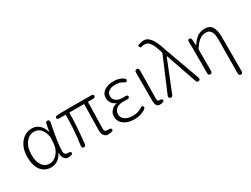

<svg xmlns="http://www.w3.org/2000/svg" viewBox="-72 -1540 3232 2471"><g transform="rotate(-30 1544.0 -304.5)"><path d="M257 13Q166 13 111 -56Q56 -125 56 -254Q56 -388 126 -470Q192 -547 289 -547Q346 -547 390 -512Q441 -471 461 -396Q462 -391 463 -396L483 -503Q490 -538 518 -533Q546 -527 539 -492Q481 -207 481 -95Q481 -69 496.5 -53Q512 -37 536 -40Q569 -44 578 -23Q587 -1 556 6L545 8Q525 13 504 13Q479 13 455 -16Q428 -48 434 -99Q435 -104 433 -104Q431 -104 427 -96Q367 13 257 13ZM267 -38Q327 -38 377.5 -94Q428 -150 435 -226L442 -316Q443 -331 439 -346Q404 -496 292 -496Q220 -496 171 -434Q117 -366 117 -254Q117 -154 156.5 -96Q196 -38 267 -38Z M1141 10Q1121 13 1101 13Q1070 13 1047 -14Q1024 -41 1024 -80Q1024 -98 1024 -116L1031 -477Q1031 -482 1026 -482H815Q810 -482 810 -477Q810 -323 782 -34Q778 2 748 -1Q718 -3 724 -39Q756 -254 756 -477Q756 -482 751 -482H665Q629 -482 628 -505Q627 -528 663 -530L685 -532Q704 -533 723 -533H1162Q1198 -533 1198 -508Q1198 -482 1162 -482H1092Q1087 -482 1087 -477L1079 -110Q1079 -92 1079 -74Q1079 -37 1141 -41Q1175 -43 1180 -20Q1185 2 1149 8Z M1496 13Q1399 13 1340.5 -30.5Q1282 -74 1282 -145Q1282 -200 1305 -223Q1317 -236 1329 -249Q1347 -268 1389 -278Q1396 -280 1396 -282.5Q1396 -285 1388 -288Q1355 -301 1332.5 -333.5Q1310 -366 1310 -407Q1310 -474 1367 -512Q1419 -547 1501 -547Q1589 -547 1642 -507Q1671 -486 1656 -466Q1642 -447 1613 -468Q1573 -497 1502 -497Q1444 -497 1423 -483Q1408 -473 1393 -463Q1369 -448 1369 -402Q1369 -356 1403 -331Q1440 -303 1495 -303Q1513 -303 1531 -304H1539Q1575 -305 1575 -280Q1575 -254 1539 -255L1515 -256Q1497 -257 1479 -257Q1421 -257 1381.5 -229Q1342 -201 1342 -148.5Q1342 -96 1385 -66Q1428 -36 1503 -36Q1549 -36 1585 -50Q1621 -64 1631 -72Q1659 -95 1675 -76Q1690 -56 1662 -34Q1641 -18 1597.5 -2.5Q1554 13 1496 13Z M1909 8Q1889 13 1868 13Q1811 13 1811 -85V-497Q1811 -533 1840 -533Q1870 -533 1870 -497L1865 -78Q1865 -37 1895 -40Q1927 -42 1936 -22Q1946 -1 1909 8Z M2072 -18Q2058 15 2031 4Q2003 -8 2017 -41L2228 -539Q2233 -550 2229 -562L2225 -576Q2194 -671 2176 -696Q2166 -711 2155 -725Q2132 -757 2084 -757Q2049 -757 2037 -749.5Q2025 -742 2012 -765Q1999 -789 2038 -797L2070 -804Q2090 -808 2110 -808Q2159 -808 2204 -748Q2242 -698 2277 -591Q2282 -574 2288 -557L2474 -44Q2486 -10 2459 0Q2432 9 2420 -25L2265 -474Q2262 -481 2259.5 -481Q2257 -481 2254 -473Z M2968 199Q2939 199 2939 163L2943 -333Q2943 -417 2919.5 -456Q2896 -495 2844 -495Q2792 -495 2751.5 -465Q2711 -435 2665 -367Q2658 -356 2658 -343V-36Q2658 0 2629 0Q2600 0 2600 -36V-395Q2600 -479 2598 -494Q2594 -530 2621 -532Q2648 -535 2650 -499L2656 -418Q2656 -413 2659 -417Q2701 -484 2748.5 -515.5Q2796 -547 2857 -547Q2930 -547 2963.5 -496Q2997 -445 2997 -341V163Q2997 199 2968 199Z"/></g></svg>

Font: Resource Han Rounded KR Light
Style: Regular
Weight: 300
Designer: Cyano Hao (round all glyphs); Ryoko NISHIZUKA 西塚涼子 (kana, bopomofo & ideographs); Paul D. Hunt (Latin, Greek & Cyrillic)
Foundry: Cyano Hao
Version: 0.990